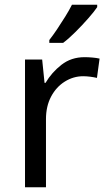

<svg xmlns="http://www.w3.org/2000/svg" viewBox="-20 -786 453 806"><path d="M335 -546Q350 -546 367.5 -544.5Q385 -543 398 -540L387 -459Q374 -462 358.5 -464Q343 -466 329 -466Q288 -466 252 -443.5Q216 -421 194.5 -380.5Q173 -340 173 -286V0H85V-536H157L167 -438H171Q197 -482 238 -514Q279 -546 335 -546ZM388 -756Q376 -738 351 -709.5Q326 -681 297.5 -652.5Q269 -624 245 -606H187V-618Q202 -637 219.5 -663Q237 -689 254 -716.5Q271 -744 282 -766H388Z"/></svg>

Font: Noto Sans Old Permic
Style: Regular
Weight: 400
Designer: Monotype Design Team
Foundry: Monotype Imaging Inc.
Version: Version 2.001; ttfautohint (v1.8.4.7-5d5b)